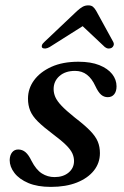

<svg xmlns="http://www.w3.org/2000/svg" viewBox="-20 -704 474 734"><path d="M188.5 -27Q221.5 -27 242.2 -44.2Q263 -61.5 263 -88.5Q263 -103.5 256.5 -117.8Q250 -132 232.8 -149.2Q215.5 -166.5 182 -191.5Q146 -218.5 125 -239.2Q104 -260 95.5 -280.8Q87 -301.5 87 -327Q87 -365.5 110.2 -397.2Q133.5 -429 176.5 -448.5Q219.5 -468 280 -468Q327.5 -468 359.8 -455Q392 -442 408.8 -420.8Q425.5 -399.5 425.5 -374Q425.5 -354.5 416.5 -343.5Q407.5 -332.5 392 -332.5Q377.5 -332.5 366.5 -342Q355.5 -351.5 344.5 -375Q331.5 -403.5 312.5 -418.2Q293.5 -433 267 -433Q229.5 -433 207.2 -413.2Q185 -393.5 185 -363.5Q185 -348 191.5 -333Q198 -318 215.2 -299.8Q232.5 -281.5 265.5 -255Q304 -225.5 325 -203.8Q346 -182 354 -162.2Q362 -142.5 362 -118.5Q362 -81 339 -52Q316 -23 274 -6.2Q232 10.5 174.5 10.5Q123.5 10.5 88.5 -4.2Q53.5 -19 35.2 -42.8Q17 -66.5 17 -92Q17.5 -110.5 26.2 -121.5Q35 -132.5 49.5 -132.5Q65.5 -132.5 77.5 -122.2Q89.5 -112 100.5 -89Q118 -55 140 -41Q162 -27 188.5 -27ZM320.5 -619.5H279.5L381 -524Q387.5 -519 394.5 -518.5Q401.5 -518 407.5 -521.5Q412.5 -525 414.5 -531Q416.5 -537 412.5 -544.5L348 -662Q342 -672.5 335.5 -678Q329 -683.5 317.5 -683.5Q305.5 -683.5 295.8 -678Q286 -672.5 274.5 -662L150.5 -544.5Q142 -537 140.2 -531Q138.5 -525 141.5 -521.5Q146 -518 153.2 -518.5Q160.5 -519 169.5 -524Z"/></svg>

Font: Fraunces
Style: Italic
Weight: 400
Italic angle: -16°
Version: Version 1.000;[b76b70a41]